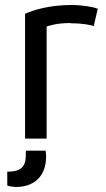

<svg xmlns="http://www.w3.org/2000/svg" viewBox="-20 -551 421 766"><path d="M164 72C164 67 163 58 162 50H83V68C83 114 64 134 9 134V189C17 193 31 194 43 195C116 195 164 153 164 72ZM265 -531C179 -531 116 -512 80 -496V2H166V-445C177 -449 208 -459 258 -459C261 -459 263 -458 265 -458C312 -458 343 -451 354 -447C359 -470 365 -493 370 -516C351 -524 307 -531 265 -531Z"/></svg>

Font: Repo
Style: Regular
Weight: 400
Designer: Stefan Peev
Foundry: Context Ltd
Version: Version 0.000